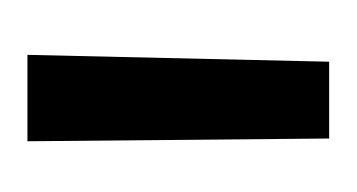

<svg xmlns="http://www.w3.org/2000/svg" viewBox="-80 -656 260 140"><g transform="rotate(-90 50.0 -586.0)"><path d="M19 -476 17 -696H80L75 -476Z"/></g></svg>

Font: TypoPRO Titillium Text
Style: 250 wt
Weight: 300
Designer: Accademia di Belle Arti di Urbino and others
Foundry: Accademia di Belle Arti di Urbino and others.
Version: Version 25.000